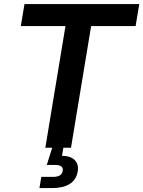

<svg xmlns="http://www.w3.org/2000/svg" viewBox="-20 -748 725 972"><path d="M85.4 -616.2 104 -727.5H685.1L666.5 -616.2H441.4L339.4 0H209.5L311.5 -616.2ZM179.7 204.1 189 147.5H247.1Q270.5 147.5 282.7 140.1Q294.9 132.8 297.4 117.2Q299.8 102.1 290.3 94.5Q280.8 86.9 257.3 86.9H216.8L251.5 -22H304.7L300.8 0L293.9 40.5Q337.9 41.5 358.6 62.7Q379.4 84 373.5 119.6Q366.2 162.6 332.8 183.3Q299.3 204.1 244.1 204.1Z"/></svg>

Font: Inter 28pt SemiBold
Style: Italic
Weight: 600
Italic angle: -9.3988°
Designer: Rasmus Andersson
Foundry: rsms
Version: Version 4.001;git-66647c0bb